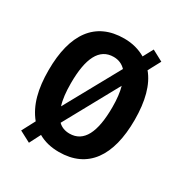

<svg xmlns="http://www.w3.org/2000/svg" viewBox="-184 -891 1023 1077"><g transform="rotate(30 327.0 -352.5)"><path d="M606 -358C606 -480 581 -574 529 -636L572 -716L501 -754L466 -689C427 -712 381 -725 328 -725C141 -725 48 -593 48 -359C48 -239 71 -145 129 -74L84 11L156 49L193 -23C231 -1 275 10 327 10C513 10 606 -124 606 -358ZM193 -358C193 -519 235 -606 328 -606C359 -606 385 -595 406 -573L210 -218C198 -255 193 -302 193 -358ZM462 -358C462 -195 419 -109 327 -109C298 -109 273 -118 254 -137L447 -488C457 -453 462 -409 462 -358Z"/></g></svg>

Font: Noto Sans Armenian Condensed
Style: Bold
Weight: 700
Width: 3
Designer: Monotype Design Team
Foundry: Monotype Imaging Inc.
Version: Version 2.008